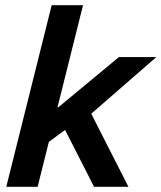

<svg xmlns="http://www.w3.org/2000/svg" viewBox="-20 -720 622 740"><path d="M4.2 0 179.2 -700H300L201.7 -306.7H205L438.3 -500H582.5L331.7 -281.7L475 0H342.5L230.8 -219.2L168.3 -173.3L125 0Z"/></svg>

Font: Funnel Sans SemiBold
Style: Italic
Weight: 600
Italic angle: -14.036°
Designer: NORD ID, Kristian Moeller
Foundry: Dicotype
Version: Version 1.000